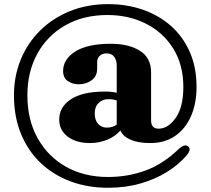

<svg xmlns="http://www.w3.org/2000/svg" viewBox="-20 -728 998 908"><path d="M729.5 -119.5Q775.5 -119.5 811.2 -170.8Q847 -222 847 -316.5Q847 -422 799.2 -498.5Q751.5 -575 670.2 -616Q589 -657 488 -657Q374.5 -657 289.2 -608.5Q204 -560 156.8 -474.5Q109.5 -389 109.5 -277.5Q109.5 -161.5 158 -74.5Q206.5 12.5 292.5 60.8Q378.5 109 490.5 109Q584.5 109 667.8 78.5Q751 48 825.5 -23.5Q853.5 -49.5 870.5 -35Q887.5 -20.5 858.5 11.5Q823.5 51.5 769.5 85.2Q715.5 119 645 139.5Q574.5 160 490 160Q394.5 160 313.5 129.8Q232.5 99.5 172.5 42.8Q112.5 -14 79.2 -95Q46 -176 46 -277.5Q46 -368 78.2 -446.5Q110.5 -525 170 -583.8Q229.5 -642.5 311.2 -675.5Q393 -708.5 492 -708.5Q579.5 -708.5 655.2 -682.2Q731 -656 788 -605.8Q845 -555.5 877.2 -482.8Q909.5 -410 909.5 -317.5Q909.5 -238.5 883.2 -178.5Q857 -118.5 807.8 -84.8Q758.5 -51 689 -51.5Q634 -51.5 597.5 -67.2Q561 -83 549.5 -111Q525 -82.5 486.5 -67Q448 -51.5 405.5 -51.5Q340 -51.5 300 -82Q260 -112.5 260 -163Q260 -222 315.2 -258.5Q370.5 -295 476 -295Q510 -295 532 -289V-418Q532 -443.5 520 -459.5Q508 -475.5 484.5 -475.5Q463.5 -475.5 451.5 -464Q439.5 -452.5 439.5 -434.5V-403Q439.5 -368 413.8 -348.8Q388 -329.5 352.5 -329.5Q323 -329.5 300.8 -344.5Q278.5 -359.5 278.5 -392.5Q278.5 -448 336.2 -484.5Q394 -521 504.5 -521Q588.5 -521 641.5 -488Q694.5 -455 694.5 -386V-159Q694.5 -119.5 729.5 -119.5ZM428 -192Q428 -159.5 444.2 -142Q460.5 -124.5 485.5 -124.5Q512.5 -124.5 532 -138.5V-253Q523 -256 513.8 -257.5Q504.5 -259 492.5 -259Q465 -259 446.5 -241.2Q428 -223.5 428 -192Z"/></svg>

Font: Fraunces 9pt S000
Style: Bold
Weight: 700
Version: Version 1.000; ttfautohint (v1.8.3)